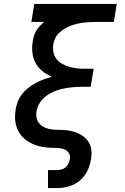

<svg xmlns="http://www.w3.org/2000/svg" viewBox="-20 -755 640 980"><path d="M225 205V113H272Q284 113 295.5 109.5Q307 106 316 98Q325 90 330 79Q335 68 337 56Q339 42 333 29.5Q327 17 315 10.5Q303 4 289 2Q275 0 260.5 0Q246 0 232 -1Q218 -2 204 -4Q190 -6 176.5 -9.5Q163 -13 150.5 -18.5Q138 -24 126.5 -31Q115 -38 105 -46.5Q95 -55 86.5 -66Q78 -77 72 -89Q66 -101 62.5 -114Q59 -127 57.5 -141Q56 -155 57 -169.5Q58 -184 60 -198Q64 -219 72 -239Q80 -259 94 -276.5Q108 -294 125.5 -307.5Q143 -321 162.5 -331.5Q182 -342 202.5 -349.5Q223 -357 244 -363Q219 -374 197.5 -391Q176 -408 162.5 -432Q149 -456 145.5 -485Q142 -514 147 -543Q149 -557 153 -571Q157 -585 165 -598Q173 -611 183 -622Q193 -633 205 -643H140L155 -735H576L561 -643H467Q451 -643 435 -642Q419 -641 403 -639Q387 -637 371 -633Q355 -629 339.5 -623Q324 -617 309 -608Q294 -599 281.5 -587Q269 -575 262 -560Q255 -545 252 -529Q249 -508 253 -488Q257 -468 269 -453Q281 -438 298.5 -428.5Q316 -419 335 -413.5Q354 -408 374.5 -406Q395 -404 416 -404H458L443 -312H401Q377 -312 354 -310Q331 -308 307.5 -303.5Q284 -299 261 -290Q238 -281 217.5 -266.5Q197 -252 183.5 -230.5Q170 -209 166 -186Q166 -186 166 -186Q166 -186 166 -186Q163 -167 168 -149Q173 -131 185.5 -119.5Q198 -108 215 -101.5Q232 -95 250.5 -93.5Q269 -92 288 -92Q307 -92 325.5 -89.5Q344 -87 361 -81.5Q378 -76 393.5 -67Q409 -58 421 -45Q433 -32 439.5 -16Q446 0 447 19Q448 38 445 56Q440 87 426.5 116Q413 145 388 166Q363 187 332.5 196Q302 205 272 205Z"/></svg>

Font: Iosevka Slab SmBdExObl
Style: Regular
Weight: 600
Width: 7
Italic angle: -9°
Monospace: yes
Designer: Belleve Invis
Foundry: Belleve Invis
Version: Version 11.1.0; ttfautohint (v1.8.3)